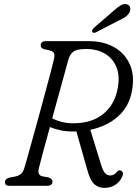

<svg xmlns="http://www.w3.org/2000/svg" viewBox="-20 -899 666 929"><path d="M571 -43.5Q559.5 -18.5 537.2 -4.2Q515 10 484.5 10Q457 10 437 -7.2Q417 -24.5 404 -71.5L349.5 -263Q344.5 -263 339 -263Q305 -262 275.5 -268Q246 -274 221.5 -284.5Q202.5 -215.5 187.5 -160Q172.5 -104.5 168 -85Q163.5 -66 168.8 -57.2Q174 -48.5 184 -46L213 -41Q234 -34.5 234 -20.5Q234 0 207 0H24.5Q4 0 4 -18Q4 -35.5 30 -40.5L51.5 -44.5Q68.5 -47.5 80 -56.5Q91.5 -65.5 97.5 -85Q102.5 -101 113.8 -141.5Q125 -182 140.2 -236.5Q155.5 -291 171.5 -350Q187.5 -409 202.2 -463.5Q217 -518 227.5 -558.2Q238 -598.5 241.5 -614.5Q245.5 -632.5 241.2 -641.8Q237 -651 220.5 -655L196 -660.5Q184.5 -663.5 180.8 -668.2Q177 -673 177 -680Q177.5 -700 203 -700H409Q481.5 -700 533.5 -670Q585.5 -640 609 -585.5Q632.5 -531 618 -457Q604.5 -383.5 551.2 -335.8Q498 -288 417 -271L469 -102.5Q478.5 -71.5 488.8 -60.8Q499 -50 512.5 -50Q532.5 -50 544.5 -66.5Q554 -78.5 566 -73Q581 -65.5 571 -43.5ZM310.5 -609.5Q306 -592.5 293.8 -548.5Q281.5 -504.5 265.5 -445.8Q249.5 -387 232.5 -326Q251.5 -316.5 277.2 -309.5Q303 -302.5 334 -302.5Q422.5 -302.5 477.5 -346Q532.5 -389.5 548 -464.5Q561.5 -527 544.5 -571.2Q527.5 -615.5 488.5 -638.8Q449.5 -662 396.5 -662Q351.5 -662 334.8 -649Q318 -636 310.5 -609.5ZM526.5 -844Q547.5 -863.5 563.8 -873Q580 -882.5 594.5 -878Q607 -874 609.8 -862Q612.5 -850 605.5 -837.5Q597.5 -824 584.8 -815.8Q572 -807.5 553 -799L444 -742.5Q431 -736.5 426.5 -745Q424 -749.5 427.2 -755Q430.5 -760.5 435.5 -765.5Z"/></svg>

Font: Fraunces 72pt SuperSoft Light
Style: Italic
Weight: 300
Italic angle: -16°
Version: Version 1.000;[b76b70a41]